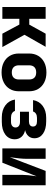

<svg xmlns="http://www.w3.org/2000/svg" viewBox="895 -1495 610 2440"><g transform="rotate(90 1200.0 -275.0)"><path d="M219 0H69V-550H219V-342H293L408 -550H575L422 -281L578 0H408L292 -216H219Z M660 -210V-340Q660 -406 689.5 -455.5Q719 -505 773 -532.5Q827 -560 900 -560Q973 -560 1027 -532.5Q1081 -505 1110.5 -455.5Q1140 -406 1140 -340V-210Q1140 -144 1110.5 -94.5Q1081 -45 1027 -17.5Q973 10 900 10Q827 10 773 -17.5Q719 -45 689.5 -94.5Q660 -144 660 -210ZM990 -210V-340Q990 -384 967 -407Q944 -430 900 -430Q857 -430 833.5 -407Q810 -384 810 -340V-210Q810 -167 833.5 -143.5Q857 -120 900 -120Q944 -120 967 -143.5Q990 -167 990 -210Z M1750 -157Q1750 -82 1690 -37.5Q1630 7 1529 7H1472Q1380 7 1319 -38Q1258 -83 1245 -160H1390Q1397 -137 1419 -123.5Q1441 -110 1472 -110H1529Q1562 -110 1581 -125.5Q1600 -141 1600 -168Q1600 -194 1581 -209Q1562 -224 1529 -224H1400V-338H1523Q1554 -338 1571 -351.5Q1588 -365 1588 -389Q1588 -414 1571.5 -427Q1555 -440 1523 -440H1477Q1446 -440 1425 -426.5Q1404 -413 1397 -390H1252Q1265 -467 1325 -512Q1385 -557 1477 -557H1523Q1621 -557 1679 -516.5Q1737 -476 1737 -407Q1737 -362 1709.5 -331Q1682 -300 1634 -289Q1688 -278 1719 -243Q1750 -208 1750 -157Z M1866 0V-550H1998V-300Q1998 -233 1978 -95L2152 -550H2334V0H2202V-250Q2202 -316 2220 -435L2048 0Z"/></g></svg>

Font: JetBrains Mono Extra Bold
Style: Regular
Weight: 800
Monospace: yes
Designer: Philipp Nurullin, Konstantin Bulenkov
Foundry: JetBrains
Version: 2.002